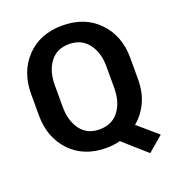

<svg xmlns="http://www.w3.org/2000/svg" viewBox="-149 -839 988 1079"><g transform="rotate(-20 345.0 -299.5)"><path d="M564.5 122 426.5 0Q388.5 10.5 344 10.5Q210 10.5 129.5 -74.2Q49 -159 49 -291.5V-419.5Q49 -551.5 129.5 -636.2Q210 -721 344 -721Q479 -721 560.5 -636.2Q642 -551.5 642 -419.5V-291.5Q642 -215 614.5 -155.8Q587 -96.5 538.5 -56.5L655.5 44.5ZM344 -100.5Q418 -100.5 458.8 -153.5Q499.5 -206.5 499.5 -291.5V-420.5Q499.5 -504 458.5 -557Q418 -610 344 -610Q270.5 -610 230.8 -557.2Q191 -504.5 191 -420.5V-291.5Q191 -206.5 230.8 -153.5Q270.5 -100.5 344 -100.5Z"/></g></svg>

Font: Roberto Sans
Style: Bold
Weight: 700
Designer: Google (font) & Cristiano Sobral (main changes)
Version: Version 1.000;October 12, 2021;FontCreator 14.0.0.2814 64-bi